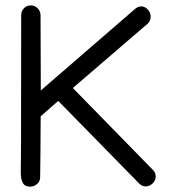

<svg xmlns="http://www.w3.org/2000/svg" viewBox="-20 -699 658 726"><path d="M58.6 -46.4Q58.6 -66.9 59.1 -96.4Q59.6 -126 59.6 -171.9L60.1 -641.6Q60.1 -657.2 70.6 -668Q81.1 -678.7 96.2 -678.7Q111.3 -678.7 122.3 -667.7Q133.3 -656.7 133.3 -641.6Q133.8 -570.3 133.8 -499.3Q133.8 -428.2 134.3 -356.9L489.3 -664.1Q501.5 -674.8 513.7 -674.8Q528.3 -674.8 539.1 -662.8Q549.8 -650.9 549.8 -635.7Q549.8 -619.6 537.6 -608.9L255.4 -366.2L558.1 -56.6Q568.8 -45.9 568.8 -31.7Q568.8 -16.6 557.1 -5.4Q545.4 5.9 530.8 5.9Q517.1 5.9 505.9 -5.4L200.2 -317.4L133.8 -259.3Q133.3 -163.6 132.8 -106.2Q132.3 -48.8 131.8 -29.3Q131.8 -13.2 120.1 -3.2Q108.4 6.8 94.2 6.8Q74.2 6.8 66.4 -7.1Q58.6 -21 58.6 -46.4Z"/></svg>

Font: Manjari
Style: Regular
Weight: 400
Designer: Santhosh Thottingal <santhosh.thottingal@gmail.com>
Foundry: SMC
Version: Version 2.000